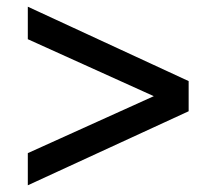

<svg xmlns="http://www.w3.org/2000/svg" viewBox="-20 -631 645 573"><path d="M63 -514 439 -344 63 -174V-78L543 -299V-389L63 -611Z"/></svg>

Font: Geom
Style: Regular
Weight: 400
Version: Version 1.102